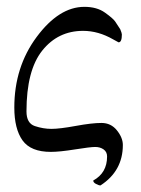

<svg xmlns="http://www.w3.org/2000/svg" viewBox="-20 -448 418 570"><path d="M22.5 -128.9Q22.5 -249 88.9 -338.4Q155.3 -427.7 230.5 -427.7Q267.6 -427.7 291.5 -410.6Q315.4 -393.6 321.8 -384.3L336.9 -361.3Q341.8 -349.6 341.8 -345.7Q341.8 -322.3 332 -322.3Q331.1 -322.3 315.9 -331.1Q272 -356.4 226.6 -356.4Q152.3 -356.4 105.5 -297.9Q58.6 -239.3 58.6 -117.2Q58.6 -82 83.5 -73.7Q108.4 -65.4 132.8 -65.4Q157.2 -65.4 205.1 -74.2Q252.9 -83 281.2 -83Q309.6 -83 327.1 -61Q344.7 -39.1 344.7 -17.6Q344.7 59.6 278.3 102.5Q273.4 102.5 265.1 98.1Q256.8 93.8 256.8 87.9Q297.9 65.4 297.9 16.6Q297.9 2.9 287.6 -4.4Q277.3 -11.7 262.7 -11.7Q248 -11.7 202.6 -4.4Q157.2 2.9 130.9 2.9Q71.3 2.9 46.9 -31.2Q22.5 -65.4 22.5 -128.9Z"/></svg>

Font: CrimsonText-Roman
Style: Roman
Weight: 400
Version: Version 0.13